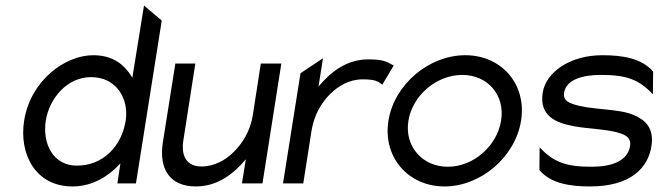

<svg xmlns="http://www.w3.org/2000/svg" viewBox="-20 -661 2379 692"><path d="M145 -226C157 -304 220 -383 308 -383C401 -383 445 -304 433 -226C418 -133 351 -64 257 -64C173 -64 132 -141 145 -226ZM67 -226C48 -107 107 11 241 11C315 11 372 -27 414 -72L403 0H470L563 -587L499 -641L457 -381C430 -426 389 -462 316 -462C212 -462 89 -368 67 -226Z M567 -148C552 -53 591 11 686 11C764 11 823 -35 866 -87L852 0H926L994 -432H920L891 -245C882 -189 854 -144 822 -113C794 -85 754 -61 706 -61C651 -61 632 -101 641 -156L684 -432H612Z M1000 0H1073L1103 -191C1112 -247 1139 -292 1171 -323C1199 -351 1239 -375 1287 -375C1332 -375 1342 -368 1358 -356L1399 -425C1373 -438 1365 -447 1307 -447C1229 -447 1171 -401 1128 -349L1144 -451L1063 -397Z M1380 -226C1359 -95 1451 11 1582 11C1713 11 1837 -95 1858 -226C1879 -357 1788 -462 1657 -462C1526 -462 1401 -357 1380 -226ZM1452 -226C1467 -318 1554 -391 1646 -391C1738 -391 1801 -318 1786 -226C1771 -134 1686 -60 1594 -60C1502 -60 1437 -134 1452 -226Z M1936 -327C1923 -245 1981 -218 2049 -206C2101 -196 2172 -196 2217 -180C2238 -173 2255 -162 2251 -135C2242 -80 2184 -60 2112 -60C2023 -60 1976 -75 1925 -130L1924 -48C1965 0 2033 11 2106 11C2255 11 2316 -57 2328 -135C2338 -199 2306 -229 2263 -247C2205 -271 2107 -264 2045 -286C2025 -293 2009 -302 2013 -327C2021 -375 2081 -391 2146 -391C2235 -391 2282 -376 2333 -321L2334 -403C2293 -451 2224 -462 2151 -462C2032 -462 1947 -399 1936 -327Z"/></svg>

Font: Charger Sport
Style: Obl
Weight: 400
Designer: Jasper
Foundry: Cannot Into Space Fonts
Version: Version 1.1